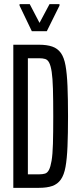

<svg xmlns="http://www.w3.org/2000/svg" viewBox="-20 -903 380 923"><path d="M44 0V-688H167Q206 -688 231.5 -679Q257 -670 272.5 -648.5Q288 -627 295 -588Q302 -549 304.5 -489Q307 -429 307 -344Q307 -259 304.5 -199.5Q302 -140 295 -101Q288 -62 272.5 -40Q257 -18 231.5 -9Q206 0 167 0ZM114 -65H169Q185 -65 196.5 -68.5Q208 -72 215.5 -86.5Q223 -101 228 -130.5Q233 -160 234.5 -212Q236 -264 236 -344Q236 -424 234.5 -476Q233 -528 228.5 -557.5Q224 -587 216.5 -601.5Q209 -616 197 -619.5Q185 -623 169 -623H114ZM133 -753 74 -876V-883H123L170 -793L218 -883H266V-876L205 -753Z"/></svg>

Font: Saira UltraCondensed Medium
Style: Regular
Weight: 500
Width: 1
Designer: Hector Gatti with collaboration of the Omnibus-Type team
Foundry: Omnibus-Type
Version: Version 1.101